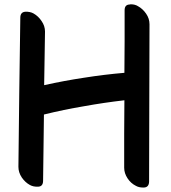

<svg xmlns="http://www.w3.org/2000/svg" viewBox="-20 -840 783 881"><path d="M613.3 -811.5Q599.6 -820.3 580.1 -820.3Q577.1 -820.3 574.2 -819.3Q551.8 -818.4 551.8 -793Q551.8 -720.7 551.8 -649.4Q550.8 -577.1 550.8 -505.9Q458 -498 366.2 -483.4Q274.4 -469.7 182.6 -449.2Q183.6 -510.7 184.6 -572.3Q185.5 -633.8 186.5 -695.3Q186.5 -720.7 170.9 -743.2Q156.2 -765.6 133.8 -778.3Q118.2 -787.1 95.7 -786.1Q73.2 -784.2 73.2 -758.8Q70.3 -587.9 68.4 -417Q66.4 -246.1 64.5 -74.2Q64.5 -48.8 80.1 -25.4Q95.7 -2.9 117.2 8.8Q132.8 17.6 155.3 16.6Q177.7 15.6 177.7 -10.7Q178.7 -86.9 179.7 -162.1Q180.7 -238.3 181.6 -314.5Q272.5 -336.9 365.2 -352.5Q457 -369.1 550.8 -379.9Q550.8 -301.8 549.8 -224.6Q549.8 -147.5 549.8 -70.3Q549.8 -44.9 565.4 -21.5Q580.1 1 603.5 12.7Q617.2 20.5 635.7 20.5Q638.7 20.5 640.6 20.5Q663.1 19.5 664.1 -5.9Q664.1 -186.5 665 -367.2Q665 -547.9 666 -728.5Q666 -754.9 650.4 -777.3Q634.8 -799.8 613.3 -811.5Z"/></svg>

Font: TroubleSide
Style: Comic
Weight: 400
Designer: Koroletov
Version: 1_5